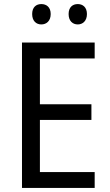

<svg xmlns="http://www.w3.org/2000/svg" viewBox="-20 -923 540 943"><path d="M138 -854C138 -820 158 -803 183 -803C208 -803 229 -820 229 -854C229 -888 208 -903 183 -903C158 -903 138 -888 138 -854ZM317 -854C317 -820 337 -803 362 -803C386 -803 407 -820 407 -854C407 -888 386 -903 362 -903C337 -903 317 -888 317 -854ZM445 0V-78H176V-334H429V-411H176V-636H445V-714H88V0Z"/></svg>

Font: Noto Sans Lao Looped SemiCondensed
Style: Regular
Weight: 400
Width: 4
Designer: Mark Frömberg, Ben Mitchell
Foundry: The Fontpad Ltd
Version: Version 1.003